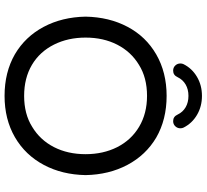

<svg xmlns="http://www.w3.org/2000/svg" viewBox="-52 -834 896 833"><g transform="rotate(90 396.5 -418.0)"><path d="M255.9 -752Q255.9 -759.8 258.8 -765.6Q277.3 -802.7 314 -824.2Q350.6 -845.7 396.5 -845.7Q442.4 -845.7 479 -824.2Q515.6 -802.7 534.2 -765.6Q537.1 -759.8 537.1 -752Q537.1 -739.3 528.3 -730Q519.5 -720.7 505.9 -720.7Q486.3 -720.7 477.5 -740.2Q466.8 -762.7 445.8 -774.9Q424.8 -787.1 396.5 -787.1Q368.2 -787.1 347.2 -774.9Q326.2 -762.7 315.4 -740.2Q306.6 -720.7 287.1 -720.7Q273.4 -720.7 264.6 -730Q255.9 -739.3 255.9 -752ZM215.8 -34.2Q139.6 -79.1 97.2 -158.7Q54.7 -238.3 52.7 -340.8Q54.7 -443.4 96.7 -522.5Q138.7 -602.5 216.8 -647.5Q294.9 -692.4 396.5 -692.4Q499 -692.4 577.1 -647.5Q653.3 -602.5 695.8 -522.5Q738.3 -442.4 740.2 -340.8Q738.3 -239.3 696.3 -160.2Q653.3 -79.1 575.7 -34.2Q498 10.7 396.5 10.7Q293.9 10.7 215.8 -34.2ZM531.2 -109.4Q587.9 -143.6 618.7 -203.6Q649.4 -263.7 649.4 -340.8Q649.4 -417 619.1 -477.5Q587.9 -539.1 530.3 -573.2Q472.7 -607.4 396.5 -607.4Q317.4 -607.4 261.7 -572.3Q205.1 -538.1 174.3 -478Q143.6 -418 143.6 -340.8Q143.6 -264.6 173.8 -204.1Q205.1 -141.6 262.2 -107.9Q319.3 -74.2 396.5 -74.2Q475.6 -74.2 531.2 -109.4Z"/></g></svg>

Font: YuPearl-Regular
Style: Regular
Weight: 400
Designer: Max Yao
Foundry: Max-Everyday
Version: Version 1.011; ttfautohint (v1.8.3)